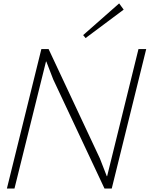

<svg xmlns="http://www.w3.org/2000/svg" viewBox="-20 -1095 869 1115"><path d="M829.1 -810.1 628.9 0H586.9L289.1 -633.8L249 -737.8H247.1L64 0H20L220.2 -810.1H262.2L560.1 -174.8L600.1 -71.8H602.1L784.2 -810.1ZM671.9 -1075.2 698.2 -1039.1 477.1 -874 462.9 -891.1Z"/></svg>

Font: Sinkin Sans 200 X Light Italic
Style: Regular
Weight: 200
Italic angle: -112°
Designer: Keith Bates
Foundry: K-Type
Version: Sinkin Sans (version 1.0)  by Keith Bates   •   © 2014   www